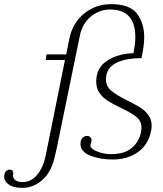

<svg xmlns="http://www.w3.org/2000/svg" viewBox="-139 -761 787 928"><path d="M477 -275Q515 -256 538.5 -241.5Q562 -227 578 -205Q594 -183 594 -153Q594 -142 591 -128Q578 -62 528 -26Q478 10 405 10Q346 10 298 -8.5Q250 -27 250 -65Q250 -73 251 -77Q252 -86 260.5 -95Q269 -104 281 -104Q293 -104 299 -96.5Q305 -89 303 -78Q302 -73 300 -67Q298 -61 298 -58Q298 -42 330 -29Q362 -16 398 -16Q462 -16 497.5 -45.5Q533 -75 543 -124Q545 -136 545 -142Q545 -176 519.5 -196.5Q494 -217 444 -240Q405 -259 382 -273.5Q359 -288 342.5 -311Q326 -334 326 -366Q326 -434 379.5 -468Q433 -502 506 -504Q515 -549 515 -582Q515 -715 393 -715Q342 -715 300 -681Q258 -647 246 -584L137 -53Q129 -15 124 3Q108 71 65.5 109Q23 147 -32 147Q-74 147 -96.5 131Q-119 115 -119 92Q-119 86 -118 83Q-116 74 -110 66.5Q-104 59 -93 59Q-82 59 -79 63Q-76 67 -75.5 73Q-75 79 -75 82Q-75 83 -76 84.5Q-77 86 -77 87Q-73 119 -30 119Q11 119 40 84.5Q69 50 81 -5L175 -471H82L86 -498H181L196 -573Q212 -651 268 -696Q324 -741 399 -741Q488 -741 523 -695Q558 -649 558 -581Q558 -543 547 -491L545 -480Q474 -480 429 -460Q384 -440 375 -397Q373 -385 373 -379Q373 -344 398.5 -322.5Q424 -301 477 -275Z"/></svg>

Font: Trirong ExtraLight
Style: Italic
Weight: 275
Italic angle: -12°
Designer: Katatrad Team
Foundry: CadsonDemak
Version: Version 1.003